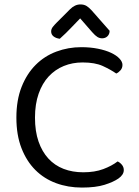

<svg xmlns="http://www.w3.org/2000/svg" viewBox="-20 -834 628 867"><path d="M533 -541Q533 -527 524.5 -517Q516 -507 505 -502Q479 -520 444 -536Q409 -552 353 -552Q307 -552 268 -536Q229 -520 200 -489Q171 -458 154.5 -411Q138 -364 138 -303Q138 -241 154 -195Q170 -149 198.5 -118Q227 -87 267 -71.5Q307 -56 356 -56Q408 -56 446.5 -70.5Q485 -85 511 -105Q521 -101 530 -90.5Q539 -80 539 -66Q539 -45 515 -28Q492 -12 452 0.5Q412 13 350 13Q287 13 233 -7Q179 -27 139.5 -66.5Q100 -106 77 -165Q54 -224 54 -303Q54 -382 77.5 -441.5Q101 -501 141 -541Q181 -581 234.5 -601Q288 -621 347 -621Q388 -621 422.5 -614Q457 -607 481.5 -595.5Q506 -584 519.5 -569.5Q533 -555 533 -541ZM342 -751Q325 -734 302 -709.5Q279 -685 250 -659Q233 -661 222 -669.5Q211 -678 211 -692Q211 -703 218.5 -712.5Q226 -722 237 -733L296 -792Q318 -814 343 -814Q359 -814 370 -807.5Q381 -801 393 -788L475 -695Q475 -680 465.5 -670.5Q456 -661 441 -661Q430 -661 420 -667Q410 -673 396 -689Z"/></svg>

Font: Baloo Thambi 2
Style: Regular
Weight: 400
Designer: Aadarsh Rajan and Ek Type
Foundry: Ek Type
Version: Version 1.640;hotconv 1.0.111;makeotfexe 2.5.65597; ttfautoh